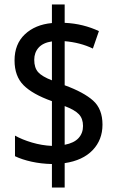

<svg xmlns="http://www.w3.org/2000/svg" viewBox="-20 -780 520 858"><path d="M212 -47Q164 -48 121 -57.5Q78 -67 47 -82V-174Q79 -156 123 -143Q167 -130 212 -128V-328Q125 -359 85 -399.5Q45 -440 45 -510Q45 -583 91 -626.5Q137 -670 212 -677V-760H269V-678Q312 -676 350 -666.5Q388 -657 422 -641L395 -563Q339 -590 269 -596V-399Q354 -368 396 -330.5Q438 -293 438 -223Q438 -155 394 -109Q350 -63 269 -51V58H212ZM212 -595Q172 -589 152.5 -567Q133 -545 133 -513Q133 -477 150.5 -457.5Q168 -438 212 -421ZM269 -133Q311 -141 331 -163Q351 -185 351 -217Q351 -250 332.5 -269.5Q314 -289 269 -306Z"/></svg>

Font: Noto Sans Lao Condensed Medium
Style: Regular
Weight: 500
Width: 3
Designer: Monotype Design Team
Foundry: Monotype Imaging Inc.
Version: Version 2.003; ttfautohint (v1.8.4.7-5d5b)